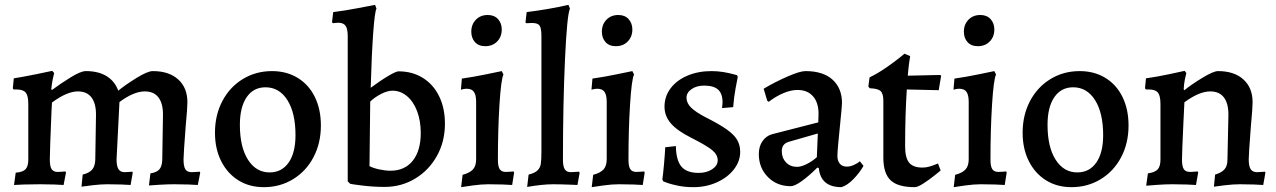

<svg xmlns="http://www.w3.org/2000/svg" viewBox="-20 -762 5275 794"><path d="M374 -101 377 -288Q377 -335 358 -359.5Q339 -384 302 -384Q257 -384 195 -338Q195 -329 193 -303Q186 -135 186 -102Q186 -74 193.5 -62.5Q201 -51 219 -51Q228 -51 237.5 -52Q247 -53 250 -53L253 -49L243 3Q233 2 205 1Q177 0 146 0Q109 0 78.5 1Q48 2 38 3L45 -48Q74 -50 85.5 -62Q97 -74 97 -102V-332Q97 -366 86.5 -379Q76 -392 48 -392H36L33 -397L37 -438Q86 -446 134 -456Q182 -466 196 -469L204 -460Q202 -454 198 -434Q194 -414 192 -393L195 -390Q230 -416 272 -442Q314 -468 335 -468Q387 -468 421 -447Q455 -426 469 -387Q497 -410 543.5 -439Q590 -468 612 -468Q679 -468 717 -433.5Q755 -399 755 -339Q755 -315 748 -241Q739 -124 739 -103Q739 -74 746.5 -62Q754 -50 773 -50Q783 -50 792.5 -51Q802 -52 806 -52L808 -48L798 3Q788 2 759.5 1Q731 0 699 0Q674 0 640 2Q606 4 596 5L602 -45Q628 -49 639 -61.5Q650 -74 651 -101L654 -288Q654 -335 635 -359.5Q616 -384 579 -384Q533 -384 474 -340L462 -103Q462 -75 470 -62.5Q478 -50 495 -50Q505 -50 514.5 -51Q524 -52 527 -52L529 -48L520 3Q510 2 482.5 1Q455 0 424 0Q398 0 363 4Q328 8 317 10L322 -40Q350 -47 361.5 -61Q373 -75 374 -101Z M869 -213Q869 -286 899.5 -344Q930 -402 984 -435Q1038 -468 1105 -468Q1165 -468 1211 -440Q1257 -412 1282 -361Q1307 -310 1307 -243Q1307 -170 1276.5 -112Q1246 -54 1192 -21Q1138 12 1071 12Q1011 12 965.5 -16.5Q920 -45 894.5 -96Q869 -147 869 -213ZM1202 -203Q1202 -295 1168.5 -348Q1135 -401 1078 -401Q1028 -401 1000 -360Q972 -319 972 -246Q972 -154 1005.5 -101.5Q1039 -49 1095 -49Q1145 -49 1173.5 -89.5Q1202 -130 1202 -203Z M1428 -2 1418 -12V-613Q1418 -643 1409 -655.5Q1400 -668 1379 -668Q1371 -668 1364.5 -667Q1358 -666 1357 -666L1353 -670L1358 -712Q1407 -718 1461 -728.5Q1515 -739 1531 -742L1537 -726Q1530 -716 1523.5 -628Q1517 -540 1513 -399Q1555 -430 1586.5 -448.5Q1618 -467 1628 -467Q1685 -467 1728.5 -440Q1772 -413 1796 -364Q1820 -315 1820 -250Q1820 -177 1787 -117.5Q1754 -58 1697 -23.5Q1640 11 1570 11Q1524 11 1476 5Q1428 -1 1428 -2ZM1720 -212Q1720 -262 1705 -302Q1690 -342 1663 -364.5Q1636 -387 1603 -387Q1583 -387 1557 -374Q1531 -361 1511 -342L1508 -75Q1523 -67 1548 -61.5Q1573 -56 1595 -56Q1654 -56 1687 -97.5Q1720 -139 1720 -212Z M1893 -39Q1923 -47 1936 -61.5Q1949 -76 1949 -103V-340Q1949 -369 1940 -382Q1931 -395 1910 -395Q1904 -395 1896 -393.5Q1888 -392 1886 -391L1890 -437Q1939 -444 1989.5 -454.5Q2040 -465 2055 -468L2062 -454Q2052 -433 2045.5 -329.5Q2039 -226 2039 -101Q2039 -74 2046.5 -62.5Q2054 -51 2072 -51Q2082 -51 2091.5 -52Q2101 -53 2104 -53L2106 -48L2098 3Q2088 2 2059.5 1Q2031 0 1999 0Q1971 0 1934.5 5Q1898 10 1887 12ZM1929 -631Q1929 -661 1948 -680.5Q1967 -700 1997 -700Q2024 -700 2039.5 -683Q2055 -666 2055 -640Q2055 -610 2036 -590.5Q2017 -571 1987 -571Q1959 -571 1944 -588Q1929 -605 1929 -631Z M2166 -40Q2191 -46 2202.5 -57Q2214 -68 2216.5 -84.5Q2219 -101 2219 -135V-613Q2219 -645 2211.5 -656Q2204 -667 2180 -667Q2166 -667 2157 -666L2153 -669L2158 -712Q2248 -723 2331 -742L2337 -726Q2325 -702 2316.5 -517Q2308 -332 2308 -101Q2308 -74 2315.5 -62Q2323 -50 2341 -50L2375 -52L2377 -47L2368 3Q2355 3 2347 2Q2297 0 2268 0Q2224 0 2160 11Z M2433 -39Q2463 -47 2476 -61.5Q2489 -76 2489 -103V-340Q2489 -369 2480 -382Q2471 -395 2450 -395Q2444 -395 2436 -393.5Q2428 -392 2426 -391L2430 -437Q2479 -444 2529.5 -454.5Q2580 -465 2595 -468L2602 -454Q2592 -433 2585.5 -329.5Q2579 -226 2579 -101Q2579 -74 2586.5 -62.5Q2594 -51 2612 -51Q2622 -51 2631.5 -52Q2641 -53 2644 -53L2646 -48L2638 3Q2628 2 2599.5 1Q2571 0 2539 0Q2511 0 2474.5 5Q2438 10 2427 12ZM2469 -631Q2469 -661 2488 -680.5Q2507 -700 2537 -700Q2564 -700 2579.5 -683Q2595 -666 2595 -640Q2595 -610 2576 -590.5Q2557 -571 2527 -571Q2499 -571 2484 -588Q2469 -605 2469 -631Z M2723 -12 2719 -20Q2722 -39 2726 -83.5Q2730 -128 2731 -153L2775 -158Q2776 -99 2798 -73Q2820 -47 2869 -47Q2902 -47 2925 -62Q2948 -77 2948 -99Q2948 -122 2926 -140.5Q2904 -159 2839 -192Q2781 -221 2754.5 -251.5Q2728 -282 2728 -321Q2728 -363 2753 -396.5Q2778 -430 2822.5 -449Q2867 -468 2922 -468Q2948 -468 2971.5 -464Q2995 -460 3009.5 -456Q3024 -452 3028 -451L3031 -444Q3029 -434 3022 -397Q3015 -360 3012 -319L2966 -315Q2966 -318 2967 -325Q2968 -332 2968 -339Q2968 -375 2949.5 -391.5Q2931 -408 2892 -408Q2861 -408 2840 -393.5Q2819 -379 2819 -358Q2819 -336 2837.5 -317.5Q2856 -299 2898 -277Q2954 -249 2985 -227Q3016 -205 3028.5 -183.5Q3041 -162 3041 -134Q3041 -95 3015 -61.5Q2989 -28 2944.5 -8Q2900 12 2848 12Q2814 12 2786.5 6.5Q2759 1 2743 -4.5Q2727 -10 2723 -12Z M3366 -67 3360 -69Q3325 -34 3295.5 -13Q3266 8 3250 8Q3193 8 3155.5 -30Q3118 -68 3118 -125Q3118 -156 3133 -178Q3148 -200 3173 -207L3364 -256L3365 -291Q3365 -338 3342 -364Q3319 -390 3278 -390Q3251 -390 3220 -377Q3189 -364 3159 -341L3153 -345L3138 -395Q3185 -423 3236.5 -445.5Q3288 -468 3311 -468Q3384 -468 3423 -432.5Q3462 -397 3462 -336Q3462 -324 3454 -246Q3443 -140 3443 -117Q3443 -97 3453 -85Q3463 -73 3482 -73Q3496 -73 3511.5 -80Q3527 -87 3536 -95L3551 -76Q3535 -48 3510 -22Q3485 4 3460 12Q3374 12 3366 -67ZM3358 -112 3362 -210 3240 -175Q3213 -166 3213 -137Q3213 -109 3230.5 -90.5Q3248 -72 3276 -72Q3293 -72 3316 -83.5Q3339 -95 3358 -112Z M3633 -110V-346Q3633 -375 3621.5 -385.5Q3610 -396 3577 -397L3571 -404L3576 -442Q3609 -458 3641 -480Q3673 -502 3694 -518.5Q3715 -535 3720 -540L3744 -530Q3743 -525 3740 -504.5Q3737 -484 3734 -449L3868 -452L3872 -449L3862 -389L3730 -392Q3723 -285 3723 -157Q3723 -110 3739.5 -89.5Q3756 -69 3795 -69Q3809 -69 3823 -73Q3837 -77 3846.5 -81Q3856 -85 3859 -86L3870 -57Q3864 -52 3843.5 -35.5Q3823 -19 3799 -3.5Q3775 12 3763 12Q3693 12 3663 -16.5Q3633 -45 3633 -110Z M3930 -39Q3960 -47 3973 -61.5Q3986 -76 3986 -103V-340Q3986 -369 3977 -382Q3968 -395 3947 -395Q3941 -395 3933 -393.5Q3925 -392 3923 -391L3927 -437Q3976 -444 4026.5 -454.5Q4077 -465 4092 -468L4099 -454Q4089 -433 4082.5 -329.5Q4076 -226 4076 -101Q4076 -74 4083.5 -62.5Q4091 -51 4109 -51Q4119 -51 4128.5 -52Q4138 -53 4141 -53L4143 -48L4135 3Q4125 2 4096.5 1Q4068 0 4036 0Q4008 0 3971.5 5Q3935 10 3924 12ZM3966 -631Q3966 -661 3985 -680.5Q4004 -700 4034 -700Q4061 -700 4076.5 -683Q4092 -666 4092 -640Q4092 -610 4073 -590.5Q4054 -571 4024 -571Q3996 -571 3981 -588Q3966 -605 3966 -631Z M4209 -213Q4209 -286 4239.5 -344Q4270 -402 4324 -435Q4378 -468 4445 -468Q4505 -468 4551 -440Q4597 -412 4622 -361Q4647 -310 4647 -243Q4647 -170 4616.5 -112Q4586 -54 4532 -21Q4478 12 4411 12Q4351 12 4305.5 -16.5Q4260 -45 4234.5 -96Q4209 -147 4209 -213ZM4542 -203Q4542 -295 4508.5 -348Q4475 -401 4418 -401Q4368 -401 4340 -360Q4312 -319 4312 -246Q4312 -154 4345.5 -101.5Q4379 -49 4435 -49Q4485 -49 4513.5 -89.5Q4542 -130 4542 -203Z M5056 -101 5060 -288Q5060 -335 5041 -359.5Q5022 -384 4985 -384Q4939 -384 4878 -339Q4875 -276 4874 -257Q4868 -129 4868 -102Q4868 -74 4875.5 -62.5Q4883 -51 4902 -51Q4911 -51 4920.5 -52Q4930 -53 4933 -53L4935 -49L4926 3Q4916 2 4887.5 1Q4859 0 4828 0Q4799 0 4764.5 2.5Q4730 5 4720 6L4727 -45Q4756 -49 4767.5 -61.5Q4779 -74 4779 -102V-332Q4779 -366 4768.5 -379Q4758 -392 4731 -392H4719L4715 -397L4719 -438Q4768 -445 4816.5 -455.5Q4865 -466 4879 -469L4886 -460Q4884 -454 4880 -434Q4876 -414 4875 -393L4878 -389Q4906 -412 4952 -440Q4998 -468 5017 -468Q5084 -468 5122 -433.5Q5160 -399 5160 -339Q5160 -315 5153 -241Q5144 -124 5144 -103Q5144 -75 5152 -62.5Q5160 -50 5178 -50Q5188 -50 5197.5 -51Q5207 -52 5211 -52L5213 -48L5204 3Q5194 2 5166 1Q5138 0 5107 0Q5081 0 5046 4Q5011 8 5000 10L5005 -40Q5032 -48 5044 -62Q5056 -76 5056 -101Z"/></svg>

Font: Alegreya Medium
Style: Regular
Weight: 500
Designer: Juan Pablo del Peral
Foundry: Huerta Tipografica
Version: Version 2.007; ttfautohint (v1.6)